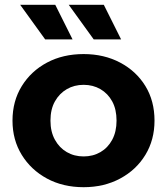

<svg xmlns="http://www.w3.org/2000/svg" viewBox="-20 -771 695 799"><path d="M328 8Q242 8 175.5 -28Q109 -64 70.5 -126.5Q32 -189 32 -269Q32 -350 70.5 -412.5Q109 -475 175.5 -510.5Q242 -546 328 -546Q413 -546 480 -510.5Q547 -475 585 -413Q623 -351 623 -269Q623 -189 585 -126.5Q547 -64 480 -28Q413 8 328 8ZM328 -120Q367 -120 398 -138Q429 -156 447 -189.5Q465 -223 465 -269Q465 -316 447 -349Q429 -382 398 -400Q367 -418 328 -418Q289 -418 258 -400Q227 -382 208.5 -349Q190 -316 190 -269Q190 -223 208.5 -189.5Q227 -156 258 -138Q289 -120 328 -120ZM370 -607 266 -751H412L484 -607ZM168 -607 64 -751H210L282 -607Z"/></svg>

Font: MOST Montserrat
Style: Bold
Weight: 700
Designer: Julieta Ulanovsky
Foundry: Julieta Ulanovsky
Version: Version 8.000;March 11, 2024;FontCreator 15.0.0.2926 64-bit